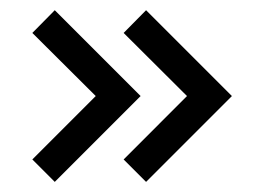

<svg xmlns="http://www.w3.org/2000/svg" viewBox="-20 -448 523 380"><path d="M44 -132.4 169.5 -257.9 44 -382.8 88.4 -427.8 258.3 -257.9 88.4 -88ZM224.7 -132.4 350.1 -257.9 224.7 -382.8 269.1 -427.8 439 -257.9 269.1 -88Z"/></svg>

Font: DimaKhabar
Style: Bold
Weight: 700
Width: 6
Designer: R.Balvardi
Foundry: Dima Software Group
Version: Version 1.00;November 30, 2018;FontCreator 11.5.0.2427 64-bi